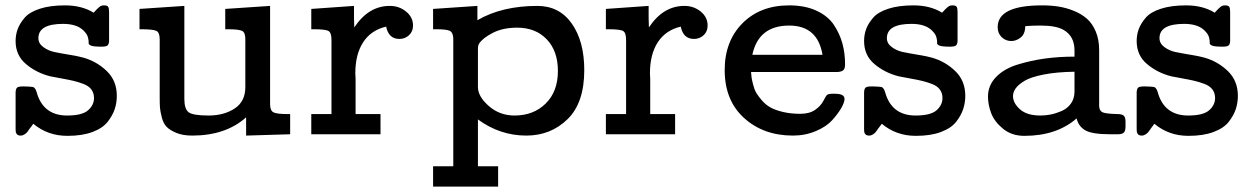

<svg xmlns="http://www.w3.org/2000/svg" viewBox="-20 -500 4668 715"><path d="M38.1 -21V-157.2Q39.1 -170.4 44.4 -174.3Q49.8 -178.2 66.9 -178.2Q80.1 -178.2 88.1 -177.5Q96.2 -176.8 101.1 -176.3Q106 -175.8 108.9 -171.9Q111.8 -168 112.8 -166.5Q113.8 -165 116.5 -157Q119.1 -148.9 120.1 -145Q147 -69.8 230 -69.8Q286.1 -69.8 308.1 -89.4Q330.1 -108.9 330.1 -134.8Q330.1 -153.8 320.1 -167Q310.1 -180.2 290.5 -187.5Q271 -194.8 253.4 -199Q235.8 -203.1 208.5 -208Q181.2 -212.9 167 -215.8Q115.2 -229 76.7 -261.5Q38.1 -293.9 38.1 -347.2Q38.1 -370.1 45.7 -391.1Q53.2 -412.1 71.5 -433.6Q89.8 -455.1 128.4 -467.5Q167 -480 222.2 -480Q284.2 -480 328.1 -453.1H329.1Q331.1 -455.1 335 -459.5Q338.9 -463.9 340.3 -465.3Q341.8 -466.8 345.5 -470Q349.1 -473.1 350.6 -474.6Q352.1 -476.1 355 -477.5Q357.9 -479 360.8 -479.5Q363.8 -480 367.2 -480Q379.4 -480 382.8 -474.6Q386.2 -469.2 386.2 -456.1V-346.2Q385.3 -334 379.6 -330.1Q374 -326.2 357.9 -326.2Q329.1 -326.2 319.1 -330.1Q309.1 -334 310.1 -340.6Q311 -347.2 307.6 -360.6Q304.2 -374 290 -387.2Q265.1 -411.1 214.8 -411.1Q123 -411.1 123 -357.9Q123 -337.9 141.6 -324.5Q160.2 -311 182.1 -306.4Q204.1 -301.8 239.5 -295.9Q274.9 -290 291 -285.2Q340.8 -271 377.9 -235.1Q415 -199.2 415 -143.1Q415 -118.2 407.5 -94.5Q399.9 -70.8 381.3 -46.9Q362.8 -22.9 324.5 -8.5Q286.1 5.9 231 5.9Q157.7 5.9 104 -39.1Q102.1 -36.1 97.4 -30Q92.8 -23.9 90.8 -21.5Q88.9 -19 85.9 -14.4Q83 -9.8 81.1 -7.8Q79.1 -5.9 76.7 -3.4Q74.2 -1 72 0Q69.8 1 67.4 2.4Q64.9 3.9 62.5 4.4Q60.1 4.9 57.1 4.9Q48.3 4.9 44.2 1Q40 -2.9 39.1 -7.6Q38.1 -12.2 38.1 -21Z M499.5 -391.1V-466.8L666.5 -478V-131.8Q666.5 -94.7 682.1 -82.3Q697.8 -69.8 756.8 -69.8Q814 -69.8 853.8 -95.9Q893.6 -122.1 893.6 -175.8V-355Q893.6 -378.9 881.6 -385Q869.6 -391.1 827.6 -391.1H818.8V-466.8L985.8 -478V-111.8Q985.8 -87.9 998.8 -81.5Q1011.7 -75.2 1051.8 -75.2H1060.5V0L896.5 4.9V-63Q820.3 4.9 695.8 4.9Q660.6 4.9 636.7 -5.1Q612.8 -15.1 600.6 -27.6Q588.4 -40 582.5 -63Q576.7 -85.9 575.7 -99.4Q574.7 -112.8 574.7 -137.2V-354Q574.7 -378.9 562.3 -385Q549.8 -391.1 503.4 -391.1Z M1139.2 0V-75.2H1214.4V-352.1Q1214.4 -377.9 1203.4 -384.5Q1192.4 -391.1 1147.9 -391.1H1139.2V-466.8L1298.3 -478V-433.1L1299.3 -397.9Q1352.5 -478 1431.2 -478H1432.1Q1466.3 -478 1492.2 -457Q1518.1 -436 1518.1 -404.8Q1518.1 -382.8 1503.2 -368.9Q1488.3 -355 1467.3 -355Q1427.2 -355 1418 -400.9Q1361.8 -387.7 1332.5 -342.8Q1303.2 -297.9 1303.2 -227.1Q1303.2 -224.1 1303.7 -216.1Q1304.2 -208 1304.2 -205.1V-75.2H1397V0Z M1592.8 119.1H1668V-356.9Q1667 -378.9 1655.3 -385Q1643.6 -391.1 1604 -391.1H1592.8V-466.8L1757.8 -478V-424.8Q1849.6 -478 1981 -478Q2063 -478 2109.4 -412.1Q2155.8 -346.2 2155.8 -238.8Q2155.8 -116.7 2093.3 -55.9Q2030.8 4.9 1939.9 4.9Q1841.8 4.9 1759.8 -55.2V119.1H1835V194.8H1592.8ZM1759.8 -175.8Q1759.8 -140.6 1800.3 -105.2Q1840.8 -69.8 1896 -69.8Q1966.8 -69.8 2012.2 -114.5Q2057.6 -159.2 2057.6 -235.8Q2057.6 -310.1 2016.1 -353.5Q1974.6 -397 1905.8 -397Q1852.5 -397 1814.7 -377.4Q1776.9 -357.9 1763.7 -336.9Q1759.8 -331.1 1759.8 -315.9Z M2236.3 0V-75.2H2311.5V-352.1Q2311.5 -377.9 2300.5 -384.5Q2289.6 -391.1 2245.1 -391.1H2236.3V-466.8L2395.5 -478V-433.1L2396.5 -397.9Q2449.7 -478 2528.3 -478H2529.3Q2563.5 -478 2589.4 -457Q2615.2 -436 2615.2 -404.8Q2615.2 -382.8 2600.3 -368.9Q2585.4 -355 2564.5 -355Q2524.4 -355 2515.1 -400.9Q2459 -387.7 2429.7 -342.8Q2400.4 -297.9 2400.4 -227.1Q2400.4 -224.1 2400.9 -216.1Q2401.4 -208 2401.4 -205.1V-75.2H2494.1V0Z M2678.7 -238.8Q2678.7 -346.7 2744.9 -413.3Q2811 -480 2918.9 -480Q2978 -480 3021 -460Q3064 -439.9 3085.9 -406.5Q3107.9 -373 3117.4 -336.9Q3127 -300.8 3127 -261.2Q3127 -244.1 3120.4 -238.5Q3113.8 -232.9 3099.1 -231.9H2776.9Q2777.8 -218.8 2778.8 -211.4Q2779.8 -204.1 2784.4 -185.5Q2789.1 -167 2795.9 -155Q2802.7 -143.1 2816.9 -126.5Q2831.1 -109.9 2849.1 -99.9Q2867.2 -89.8 2896 -83Q2924.8 -76.2 2960 -76.2Q2994.1 -76.2 3015.1 -90.6Q3036.1 -105 3046.6 -125Q3057.1 -145 3059.1 -146Q3064.9 -150.9 3080.1 -150.9H3088.9Q3125 -150.9 3125 -131.8Q3125 -118.7 3113 -97.9Q3101.1 -77.1 3079.6 -53Q3058.1 -28.8 3018.6 -12Q2979 4.9 2933.1 4.9Q2823.2 4.9 2751 -60.5Q2678.7 -126 2678.7 -238.8ZM2781.7 -295.9H3043Q3024.9 -404.8 2918.9 -404.8Q2804.7 -404.8 2781.7 -295.9Z M3197.8 -21V-157.2Q3198.7 -170.4 3204.1 -174.3Q3209.5 -178.2 3226.6 -178.2Q3239.7 -178.2 3247.8 -177.5Q3255.9 -176.8 3260.7 -176.3Q3265.6 -175.8 3268.6 -171.9Q3271.5 -168 3272.5 -166.5Q3273.4 -165 3276.1 -157Q3278.8 -148.9 3279.8 -145Q3306.6 -69.8 3389.6 -69.8Q3445.8 -69.8 3467.8 -89.4Q3489.7 -108.9 3489.7 -134.8Q3489.7 -153.8 3479.7 -167Q3469.7 -180.2 3450.2 -187.5Q3430.7 -194.8 3413.1 -199Q3395.5 -203.1 3368.2 -208Q3340.8 -212.9 3326.7 -215.8Q3274.9 -229 3236.3 -261.5Q3197.8 -293.9 3197.8 -347.2Q3197.8 -370.1 3205.3 -391.1Q3212.9 -412.1 3231.2 -433.6Q3249.5 -455.1 3288.1 -467.5Q3326.7 -480 3381.8 -480Q3443.8 -480 3487.8 -453.1H3488.8Q3490.7 -455.1 3494.6 -459.5Q3498.5 -463.9 3500 -465.3Q3501.5 -466.8 3505.1 -470Q3508.8 -473.1 3510.3 -474.6Q3511.7 -476.1 3514.6 -477.5Q3517.6 -479 3520.5 -479.5Q3523.4 -480 3526.9 -480Q3539.1 -480 3542.5 -474.6Q3545.9 -469.2 3545.9 -456.1V-346.2Q3544.9 -334 3539.3 -330.1Q3533.7 -326.2 3517.6 -326.2Q3488.8 -326.2 3478.8 -330.1Q3468.8 -334 3469.7 -340.6Q3470.7 -347.2 3467.3 -360.6Q3463.9 -374 3449.7 -387.2Q3424.8 -411.1 3374.5 -411.1Q3282.7 -411.1 3282.7 -357.9Q3282.7 -337.9 3301.3 -324.5Q3319.8 -311 3341.8 -306.4Q3363.8 -301.8 3399.2 -295.9Q3434.6 -290 3450.7 -285.2Q3500.5 -271 3537.6 -235.1Q3574.7 -199.2 3574.7 -143.1Q3574.7 -118.2 3567.1 -94.5Q3559.6 -70.8 3541 -46.9Q3522.5 -22.9 3484.1 -8.5Q3445.8 5.9 3390.6 5.9Q3317.4 5.9 3263.7 -39.1Q3261.7 -36.1 3257.1 -30Q3252.4 -23.9 3250.5 -21.5Q3248.5 -19 3245.6 -14.4Q3242.7 -9.8 3240.7 -7.8Q3238.8 -5.9 3236.3 -3.4Q3233.9 -1 3231.7 0Q3229.5 1 3227.1 2.4Q3224.6 3.9 3222.2 4.4Q3219.7 4.9 3216.8 4.9Q3208 4.9 3203.9 1Q3199.7 -2.9 3198.7 -7.6Q3197.8 -12.2 3197.8 -21Z M3659.2 -140.1Q3659.2 -182.1 3689.2 -213.1Q3719.2 -244.1 3769.3 -259.5Q3819.3 -274.9 3871.3 -282Q3923.3 -289.1 3981.4 -289.1V-312Q3981.4 -365.2 3941.4 -388.2Q3913.6 -404.8 3855.5 -404.8Q3854 -404.8 3852.1 -404.8Q3826.2 -404.8 3798.3 -402.8Q3797.4 -373 3780.8 -360.1Q3764.2 -347.2 3746.1 -347.2Q3725.1 -347.2 3710.2 -361.6Q3695.3 -376 3695.3 -398.9Q3695.3 -480 3860.4 -480Q3893.6 -480 3921.9 -475.6Q3950.2 -471.2 3978.8 -459.7Q4007.3 -448.2 4027.8 -430.2Q4048.3 -412.1 4060.8 -382.1Q4073.2 -352.1 4073.2 -313V-104Q4074.2 -86.9 4086.7 -81.5Q4099.1 -76.2 4142.1 -75.2Q4157.2 -75.2 4164.3 -69.6Q4171.4 -64 4171.4 -46.9V-29.8Q4171.4 -11.7 4164.8 -5.9Q4158.2 0 4142.1 0H4114.3Q4046.4 0 4021.2 -14.9Q3996.1 -29.8 3989.3 -59.1Q3915 5.9 3794.4 5.9Q3747.6 5.9 3715.3 -20.5Q3683.1 -46.9 3671.1 -78.6Q3659.2 -110.4 3659.2 -140.1ZM3752.4 -142.1Q3752.4 -116.2 3778.3 -93Q3804.2 -69.8 3854.5 -69.8Q3873.5 -69.8 3892.3 -73.5Q3911.1 -77.1 3932.6 -86.2Q3954.1 -95.2 3967.8 -114Q3981.4 -132.8 3981.4 -159.2V-232.9Q3914.6 -231.9 3866.5 -222.4Q3818.4 -212.9 3795.4 -199Q3772.5 -185.1 3762.5 -171.1Q3752.4 -157.2 3752.4 -142.1Z M4212.9 -21V-157.2Q4213.9 -170.4 4219.2 -174.3Q4224.6 -178.2 4241.7 -178.2Q4254.9 -178.2 4262.9 -177.5Q4271 -176.8 4275.9 -176.3Q4280.8 -175.8 4283.7 -171.9Q4286.6 -168 4287.6 -166.5Q4288.6 -165 4291.3 -157Q4293.9 -148.9 4294.9 -145Q4321.8 -69.8 4404.8 -69.8Q4460.9 -69.8 4482.9 -89.4Q4504.9 -108.9 4504.9 -134.8Q4504.9 -153.8 4494.9 -167Q4484.9 -180.2 4465.3 -187.5Q4445.8 -194.8 4428.2 -199Q4410.6 -203.1 4383.3 -208Q4356 -212.9 4341.8 -215.8Q4290 -229 4251.5 -261.5Q4212.9 -293.9 4212.9 -347.2Q4212.9 -370.1 4220.5 -391.1Q4228 -412.1 4246.3 -433.6Q4264.6 -455.1 4303.2 -467.5Q4341.8 -480 4397 -480Q4459 -480 4502.9 -453.1H4503.9Q4505.9 -455.1 4509.8 -459.5Q4513.7 -463.9 4515.1 -465.3Q4516.6 -466.8 4520.3 -470Q4523.9 -473.1 4525.4 -474.6Q4526.9 -476.1 4529.8 -477.5Q4532.7 -479 4535.6 -479.5Q4538.6 -480 4542 -480Q4554.2 -480 4557.6 -474.6Q4561 -469.2 4561 -456.1V-346.2Q4560.1 -334 4554.4 -330.1Q4548.8 -326.2 4532.7 -326.2Q4503.9 -326.2 4493.9 -330.1Q4483.9 -334 4484.9 -340.6Q4485.8 -347.2 4482.4 -360.6Q4479 -374 4464.8 -387.2Q4439.9 -411.1 4389.6 -411.1Q4297.9 -411.1 4297.9 -357.9Q4297.9 -337.9 4316.4 -324.5Q4335 -311 4356.9 -306.4Q4378.9 -301.8 4414.3 -295.9Q4449.7 -290 4465.8 -285.2Q4515.6 -271 4552.7 -235.1Q4589.8 -199.2 4589.8 -143.1Q4589.8 -118.2 4582.3 -94.5Q4574.7 -70.8 4556.2 -46.9Q4537.6 -22.9 4499.3 -8.5Q4460.9 5.9 4405.8 5.9Q4332.5 5.9 4278.8 -39.1Q4276.9 -36.1 4272.2 -30Q4267.6 -23.9 4265.6 -21.5Q4263.7 -19 4260.7 -14.4Q4257.8 -9.8 4255.9 -7.8Q4253.9 -5.9 4251.5 -3.4Q4249 -1 4246.8 0Q4244.6 1 4242.2 2.4Q4239.7 3.9 4237.3 4.4Q4234.9 4.9 4231.9 4.9Q4223.1 4.9 4219 1Q4214.8 -2.9 4213.9 -7.6Q4212.9 -12.2 4212.9 -21Z"/></svg>

Font: CMU Concrete
Style: Bold
Weight: 700
Version: Version 0.7.0